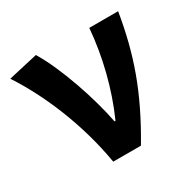

<svg xmlns="http://www.w3.org/2000/svg" viewBox="-132 -707 842 841"><g transform="rotate(-30 289.0 -287.0)"><path d="M210 0H350C471 -204 525 -362 558 -560H412C401 -425 366 -280 308 -150H303C279 -277 215 -467 150 -574L1 -540C92 -402 175 -207 210 0Z"/></g></svg>

Font: Source Han Sans CN
Style: Bold
Weight: 700
Designer: Ryoko NISHIZUKA 西塚涼子 (kana, bopomofo & ideographs); Paul D. Hunt (Latin, Greek & Cyrillic); Sandoll Communications 산돌커뮤니
Foundry: Adobe
Version: Version 2.001;hotconv 1.0.107;makeotfexe 2.5.65593